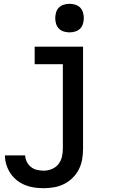

<svg xmlns="http://www.w3.org/2000/svg" viewBox="-20 -775 640 1008"><path d="M210 213Q185 213 160 209.5Q135 206 111.5 196.5Q88 187 68.5 171.5Q49 156 35 135Q21 114 13.5 90Q6 66 6 41H112Q113 59 121 75Q129 91 143 102Q157 113 174.5 117Q192 121 210 121Q231 121 252 112.5Q273 104 286.5 87Q300 70 305 48.5Q310 27 310 5V-438H162V-530H416V5Q416 33 411.5 60.5Q407 88 394.5 113Q382 138 362 158Q342 178 317.5 190.5Q293 203 265 208Q237 213 210 213ZM345 -605Q330 -605 315 -609.5Q300 -614 289.5 -624.5Q279 -635 274.5 -650Q270 -665 270 -680Q270 -695 274.5 -710Q279 -725 289.5 -735.5Q300 -746 315 -750.5Q330 -755 345 -755Q360 -755 375 -750.5Q390 -746 400.5 -735.5Q411 -725 415.5 -710Q420 -695 420 -680Q420 -665 415.5 -650Q411 -635 400.5 -624.5Q390 -614 375 -609.5Q360 -605 345 -605Z"/></svg>

Font: Iosevka Slab Semibold Extended
Style: Regular
Weight: 600
Width: 7
Monospace: yes
Designer: Belleve Invis
Foundry: Belleve Invis
Version: Version 11.1.0; ttfautohint (v1.8.3)